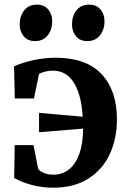

<svg xmlns="http://www.w3.org/2000/svg" viewBox="-20 -816 561 848"><path d="M496.5 -287.5Q496.5 -204.5 465.2 -136.2Q434 -68 370.8 -27.5Q307.5 13 216 13Q167.5 13 122.8 1.5Q78 -10 42.5 -30L45 -175H128L148 -73Q149.5 -67 158.5 -60.2Q167.5 -53.5 182.5 -49Q197.5 -44.5 216 -44.5Q256 -44.5 285.5 -68.5Q315 -92.5 331 -138.2Q347 -184 347 -248L152.5 -232V-317.5L345 -300.5Q340 -395.5 306.8 -449.8Q273.5 -504 213.5 -504Q197 -504 180.5 -500Q164 -496 152.5 -490L130 -381H45.5L42 -523Q79 -540 128.5 -550.5Q178 -561 225.5 -561Q360.5 -561 428.5 -488.8Q496.5 -416.5 496.5 -287.5ZM134 -634.5Q102.5 -634.5 84.8 -655.8Q67 -677 67 -708.5Q67 -745.5 87 -770.5Q107 -795.5 142.5 -795.5H143.5Q175 -795.5 192.8 -774.5Q210.5 -753.5 210.5 -722Q210.5 -685 190.5 -659.8Q170.5 -634.5 135 -634.5ZM365 -634.5Q333.5 -634.5 315.8 -655.8Q298 -677 298 -708.5Q298 -745.5 318 -770.5Q338 -795.5 373.5 -795.5H374.5Q406 -795.5 423.8 -774.5Q441.5 -753.5 441.5 -722Q441.5 -685 421.5 -659.8Q401.5 -634.5 366 -634.5Z"/></svg>

Font: Merriweather Text
Style: Bold
Weight: 700
Designer: Eben Sorkin
Foundry: Eben Sorkin
Version: Version 2.100